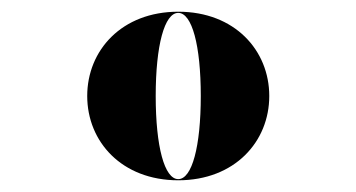

<svg xmlns="http://www.w3.org/2000/svg" viewBox="-20 -783 608 328"><path d="M129 -619C129 -541 188 -475 284.5 -475C381 -475 440 -541 440 -619C440 -697 381 -763 284.5 -763C188 -763 129 -697 129 -619ZM246 -619C246 -705.5 261 -761 284.5 -761C308 -761 323 -705.5 323 -619C323 -532.5 308 -477 284.5 -477C261 -477 246 -532.5 246 -619Z"/></svg>

Font: Bodoni* 48pt Fatface
Style: Regular
Weight: 900
Version: Version 2.3